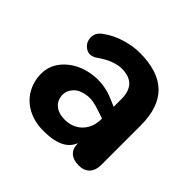

<svg xmlns="http://www.w3.org/2000/svg" viewBox="-131 -646 798 798"><g transform="rotate(45 268.0 -246.5)"><path d="M40.7 -151.6Q40.7 -206.4 82.7 -246.9Q124.7 -287.4 189.8 -297.9Q254.9 -308.4 318.7 -281L367.2 -260.1L367.2 -193.3L316.2 -210Q271.1 -226.7 236.9 -221.6Q202.7 -216.5 184.1 -196.9Q165.5 -177.4 165.5 -153.3Q165.5 -122.3 186.6 -103.8Q207.7 -85.2 246 -85.2Q275.5 -85.2 299.6 -98.5Q323.6 -111.8 337.5 -136.5Q351.4 -161.3 351.4 -192.4V-312Q351.4 -357.9 329.3 -380.7Q307.3 -403.4 262.1 -403.4Q242.7 -403.4 216.3 -394Q189.9 -384.5 159.3 -362.9Q130.5 -342.9 106.3 -357.2Q82 -371.6 79.9 -401.1Q77.8 -430.7 106.3 -450.3Q143.1 -477.3 187 -489.9Q230.9 -502.6 265.3 -502.8Q376.2 -503.8 431 -451.3Q485.7 -398.8 485.7 -291.9V-59.4Q485.7 -28.1 468.9 -9.9Q452.1 8.4 420.4 8.4Q389.3 8.4 371.4 -7.3Q353.6 -23 353.6 -53.3V-84.6L361 -80.3Q351 -31 314.9 -10.3Q278.8 10.4 215.3 10.4Q162.6 10.4 122.7 -11.1Q82.8 -32.6 61.7 -69.7Q40.7 -106.8 40.7 -151.6Z"/></g></svg>

Font: SN Pro Thin
Style: Regular
Weight: 200
Designer: Tobias Whetton
Foundry: Supernotes
Version: Version 1.003;Glyphs 3.3 (3324)